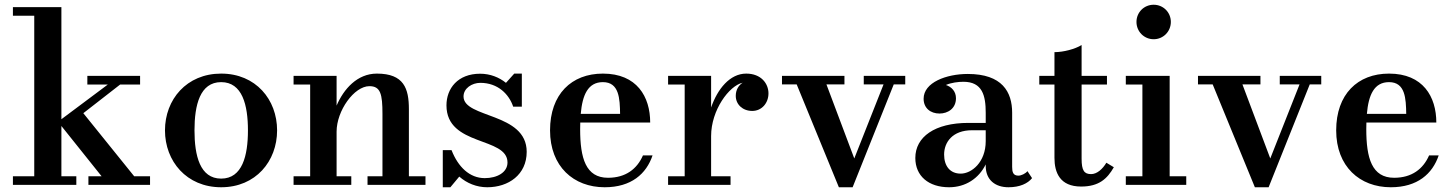

<svg xmlns="http://www.w3.org/2000/svg" viewBox="-20 -780 6135 810"><path d="M34.5 -36.5V0H302V-36.5H239V-248.5L408.5 -36.5H353V0H613V-36.5H546L331.5 -302.5L487 -423.5H571V-460H348.5V-423.5H435L239 -277V-750H34.5V-713.5H124.5V-36.5Z M676 -230C676 -100 767 10 913 10C1059 10 1149 -100 1149 -230C1149 -360 1059 -469.5 913 -469.5C767 -469.5 676 -360 676 -230ZM800.5 -230C800.5 -336.5 823.5 -433.5 913 -433.5C1002.5 -433.5 1026 -336.5 1026 -230C1026 -123.5 1002.5 -26.5 913 -26.5C823.5 -26.5 800.5 -123.5 800.5 -230Z M1218.5 -36.5V0H1462V-36.5H1400V-224.5C1400 -313 1474 -416.5 1538.5 -416.5C1585.5 -416.5 1593.5 -383 1593.5 -299V-36.5H1530.5V0H1775V-36.5H1705V-319.5C1705 -406.5 1684 -469.5 1570 -469.5C1487 -469.5 1430 -404.5 1400 -334.5V-460H1218.5V-423.5H1288.5V-36.5Z M1880 10 1917.5 -35C1949.5 -7 1990.5 10 2035.5 10C2125 10 2202 -43 2202 -139.5C2202 -306 1935.5 -280.5 1935.5 -373C1935.5 -407.5 1971 -430.5 2006.5 -430.5C2080.5 -430.5 2127.5 -382.5 2145 -330H2181.5V-469.5H2149.5L2114.5 -430.5C2086 -453.5 2048.5 -469 2005.5 -469C1911.5 -469 1863.5 -407 1863.5 -335.5C1863.5 -161 2121 -204.5 2121 -94.5C2121 -52.5 2077 -28.5 2025 -28.5C1961 -28.5 1912.5 -76 1885 -146.5H1848V10Z M2733 -124.5H2692.5C2667.5 -67 2619.5 -30 2545 -30C2451 -30 2427.5 -113 2427.5 -235C2427.5 -244.5 2427.5 -254 2428 -263H2723C2723 -372 2667 -469.5 2523.5 -469.5C2391 -469.5 2300.5 -382.5 2300.5 -230C2300.5 -77.5 2400 10 2531 10C2643.5 10 2707 -47 2733 -124.5ZM2523.5 -433.5C2592.5 -433.5 2595 -363.5 2596 -299.5H2430C2437 -379.5 2460.5 -433.5 2523.5 -433.5Z M2798.5 -36.5V0H3062V-36.5H2980V-206C2980 -315.5 3056 -418.5 3113 -431C3095.5 -419.5 3084 -400.5 3084 -375.5C3084 -339.5 3113 -312 3153.5 -312C3194 -312 3222 -345.5 3222 -386C3222 -427.5 3191 -469.5 3128 -469.5C3059.5 -469.5 3007 -405 2980 -326.5V-460H2798.5V-423.5H2868.5V-36.5Z M3584 -111.5 3466.5 -424H3542.5V-460H3279V-424H3341L3519 10H3577L3750.5 -424H3799V-460H3624V-424H3707.5Z M4065.5 -261.5C3923.5 -261.5 3841.5 -202.5 3841.5 -113.5C3841.5 -37.5 3897.5 10 3984 10C4053 10 4109.5 -27 4138.5 -86.5V-80C4138.5 -21 4178.5 10 4234.5 10C4282.5 10 4316 -6 4334 -28.5L4314.5 -58C4306.5 -47.5 4288 -39 4276.5 -39C4253.5 -39 4250 -55 4250 -76V-304.5C4250 -392 4208 -468 4063 -468C3972 -468 3876.5 -432 3876.5 -363.5C3876.5 -324 3905.5 -301 3943.5 -301C3978.5 -301 4013 -322 4013 -365.5C4013 -394.5 3994.5 -413.5 3970.5 -421.5C3994 -431.5 4022.5 -435 4044.5 -435C4124.5 -435 4138.5 -376.5 4138.5 -304.5V-261.5ZM4033 -47.5C3988 -47.5 3963 -79.5 3963 -128C3963 -180 3998.5 -230.5 4080.5 -230.5H4138.5V-184.5C4138.5 -95.5 4079 -47.5 4033 -47.5Z M4679 -74.5 4647.5 -93.5C4632 -67.5 4608.5 -45.5 4583 -45.5C4554 -45.5 4543 -60.5 4543 -110.5V-423.5H4650V-460H4543V-590C4515.5 -573 4466.5 -560 4428.5 -560V-460H4364.5V-423.5H4428.5V-114C4428.5 -52 4451.5 7 4541 7C4616 7 4651 -25.5 4679 -74.5Z M4774.5 -687.5C4774.5 -647 4806.5 -614.5 4847 -614.5C4887.5 -614.5 4919.5 -647 4919.5 -687.5C4919.5 -728 4887.5 -760 4847 -760C4806.5 -760 4774.5 -728 4774.5 -687.5ZM4729.5 -36.5V0H4984.5V-36.5H4914.5V-460H4729.5V-423.5H4799.5V-36.5Z M5339 -111.5 5221.5 -424H5297.5V-460H5034V-424H5096L5274 10H5332L5505.5 -424H5554V-460H5379V-424H5462.5Z M6049.5 -124.5H6009C5984 -67 5936 -30 5861.5 -30C5767.5 -30 5744 -113 5744 -235C5744 -244.5 5744 -254 5744.5 -263H6039.5C6039.5 -372 5983.5 -469.5 5840 -469.5C5707.5 -469.5 5617 -382.5 5617 -230C5617 -77.5 5716.5 10 5847.5 10C5960 10 6023.5 -47 6049.5 -124.5ZM5840 -433.5C5909 -433.5 5911.5 -363.5 5912.5 -299.5H5746.5C5753.5 -379.5 5777 -433.5 5840 -433.5Z"/></svg>

Font: Bodoni* 06pt Medium
Style: Regular
Weight: 500
Version: Version 2.3